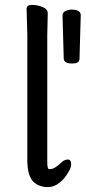

<svg xmlns="http://www.w3.org/2000/svg" viewBox="-20 -733 348 780"><path d="M303 -494Q303 -475 272.5 -475Q242 -475 239 -493L234 -670Q234 -683 246.5 -688.5Q259 -694 271 -694Q308 -694 308 -671V-670ZM176 -48Q177 -46 183 -46H185Q203 -47 228 -72Q242 -85 255.5 -85Q269 -85 269 -65Q269 -45 241 -9Q209 27 176 27H166Q129 23 110 -1Q92 -27 91 -75V-590L88 -697Q88 -713 110 -713Q132 -713 153 -704.5Q174 -696 174 -679L172 -590V-78Q172 -53 176 -48Z"/></svg>

Font: LXGW WenKai Lite
Style: Bold
Weight: 700
Designer: LXGW / Fontworks Inc.
Foundry: LXGW / Fontworks Inc.
Version: Version 1.330;April 28, 2024